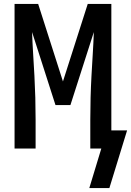

<svg xmlns="http://www.w3.org/2000/svg" viewBox="-20 -755 666 976"><path d="M434 201 495 0H439V-147Q439 -203 440.5 -258.5Q442 -314 445 -369.5Q448 -425 451.5 -480.5Q455 -536 457 -592L338 -221H262L143 -592Q145 -536 148.5 -480.5Q152 -425 155 -369.5Q158 -314 159.5 -258.5Q161 -203 161 -147V0H54V-735H174L300 -341L426 -735H546V-92H626L536 201Z"/></svg>

Font: Iosevka SS04 Semibold Extended
Style: Regular
Weight: 600
Width: 7
Monospace: yes
Designer: Belleve Invis
Foundry: Belleve Invis
Version: Version 19.0.0; ttfautohint (v1.8.4)